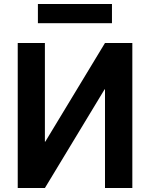

<svg xmlns="http://www.w3.org/2000/svg" viewBox="-20 -947 755 967"><path d="M69.3 0V-730.5H206.1V-233.4H208L508.8 -730.5H646.5V0H508.8V-497.1H506.8L206.1 0ZM170.9 -830.1V-926.8H543.9V-830.1Z"/></svg>

Font: GenEi M Gothic v2 Bold
Style: Regular
Weight: 700
Version: Version 2.0